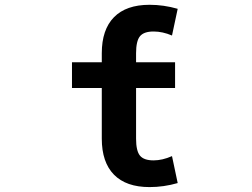

<svg xmlns="http://www.w3.org/2000/svg" viewBox="-20 -761 1040 793"><path d="M542 -188.5Q542 -137.7 558.1 -118.2Q574.2 -98.6 614.3 -98.6Q650.4 -98.6 690.4 -116.2L713.9 -4.9Q656.2 11.7 597.7 11.7Q501 11.7 450.7 -39.6Q400.4 -90.8 400.4 -188.5V-397.5H277.3V-503.9H400.4V-541Q400.4 -638.7 450.7 -689.9Q501 -741.2 597.7 -741.2Q656.2 -741.2 713.9 -724.6L690.4 -614.3Q651.4 -630.9 614.3 -630.9Q574.2 -630.9 558.1 -611.3Q542 -591.8 542 -541V-503.9H703.1V-397.5H542Z"/></svg>

Font: GenEi Gothic M Regular
Style: Bold
Weight: 700
Designer: o_tamon (Modified); [Source Han Sans]
Ryoko NISHIZUKA  (kana & ideographs); Paul D. Hunt (Latin, Greek & Cyrillic); Wenl
Version: Version 1.1a;Original Version 1.004